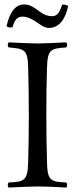

<svg xmlns="http://www.w3.org/2000/svg" viewBox="-20 -841 343 866"><path d="M213.4 -768C194.4 -768 177.4 -775 161.4 -787C141.4 -801 119.4 -821 89.4 -821C46.4 -821 23.4 -782 9.4 -723C15.4 -717 25.4 -716 36.4 -718C46.4 -751 56.4 -766 82.4 -766C99.4 -766 118.4 -758 136.4 -747C157.4 -733 178.4 -715 200.4 -715C246.4 -715 275.4 -754 287.4 -814C281.4 -818 271.4 -821 260.4 -820C246.4 -778 235.4 -768 213.4 -768ZM192 -109C190 -191.5 189 -237 189 -320C189 -403 189.5 -452 192 -536C194.5 -619 208.5 -622 278.5 -627C284.5 -633 284.5 -644 278.5 -650C241.5 -648 179 -645 149 -645C119 -645 51.5 -648 19.5 -650C13.5 -644 13.5 -633 19.5 -627C89.5 -621 105 -619 107 -536C109 -453 110 -404 110 -321C110 -238 109 -192 107 -109C105 -26 89.5 -21 19.5 -18C13.5 -12 13.5 -1 19.5 5C58.5 3 119.5 0 149.5 0C179.5 0 237.5 2 278.5 5C284.5 -1 284.5 -12 278.5 -18C208.5 -21 194 -26 192 -109Z"/></svg>

Font: Libertinus Serif Display
Style: Regular
Weight: 400
Designer: Philipp H. Poll
Foundry: Khaled Hosny
Version: Version 6.1